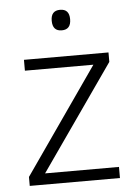

<svg xmlns="http://www.w3.org/2000/svg" viewBox="-53 -769 568 810"><g transform="rotate(-5 231.5 -364.5)"><path d="M422 0H40V-38L352 -486H62V-532H420V-492L109 -47H422ZM232 -729Q271 -729 271 -686Q271 -642 232 -642Q193 -642 193 -686Q193 -729 232 -729Z"/></g></svg>

Font: Noto Sans Myanmar Light
Style: Regular
Weight: 300
Designer: Monotype Design Team
Foundry: Monotype Imaging Inc.
Version: Version 2.107; ttfautohint (v1.8.4.7-5d5b)